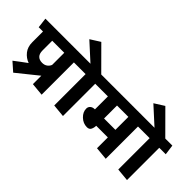

<svg xmlns="http://www.w3.org/2000/svg" viewBox="-79 -1631 2368 2368"><g transform="rotate(45 1105.0 -446.5)"><path d="M345 -266Q387 -266 414 -287Q441 -308 451 -336V-547H241V-379Q241 -321 268.5 -293.5Q296 -266 345 -266ZM451 0V-147L179 72L68 -26Q108 -57 148.5 -87Q189 -117 230 -147Q166 -170 123 -224Q80 -278 80 -360V-547H5Q1 -581 -3 -613.5Q-7 -646 -11 -680H714L731 -547H619V16Z M823 0V-547H726Q722 -581 718 -613.5Q714 -646 710 -680H775L551 -884L679 -965L963 -680H1086L1104 -547H991V16Z M1569 0V-189H1366Q1366 -155 1351.5 -125Q1337 -95 1297 -95Q1231 -95 1180 -143.5Q1129 -192 1129 -252Q1129 -282 1151 -301.5Q1173 -321 1212 -321V-547H1098Q1094 -581 1090 -613.5Q1086 -646 1082 -680H1832L1849 -547H1737V16ZM1569 -547H1371V-321H1569Z M1940 0V-547H1843Q1839 -581 1835 -613.5Q1831 -646 1827 -680H1892L1668 -884L1796 -965L2080 -680H2203L2221 -547H2108V16Z"/></g></svg>

Font: Palanquin Dark SemiBold
Style: Regular
Weight: 600
Designer: Pria Ravichandran
Version: Version 1.001